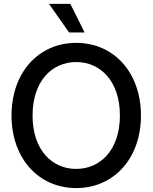

<svg xmlns="http://www.w3.org/2000/svg" viewBox="-20 -961 789 993"><path d="M374 11.7C567.9 11.7 709 -140.6 709 -363.3C709 -586.9 567.9 -739.3 374 -739.3C180.2 -739.3 39.6 -586.9 39.6 -363.3C39.6 -141.1 180.2 11.7 374 11.7ZM374 -87.4C248.5 -87.4 148.4 -186 148.4 -363.3C148.4 -541.5 248.5 -640.1 374 -640.1C499.5 -640.1 600.1 -541.5 600.1 -363.3C600.1 -186 499.5 -87.4 374 -87.4ZM233.4 -940.9 337.4 -793H417.5L343.8 -940.9Z"/></svg>

Font: Inteeer Medium
Style: Regular
Weight: 500
Designer: Rasmus Andersson
Foundry: rsms
Version: Version 4.001;Glyphs 3.4 (3402)